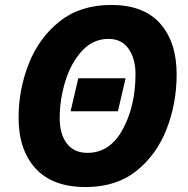

<svg xmlns="http://www.w3.org/2000/svg" viewBox="-20 -745 758 775"><path d="M326 10Q449 10 530.5 -55Q612 -120 652.5 -224Q693 -328 693 -445Q693 -575 626.5 -650Q560 -725 429 -725Q304 -725 220.5 -658.5Q137 -592 96 -487.5Q55 -383 55 -270Q55 -140 123.5 -65Q192 10 326 10ZM333 -128Q279 -128 250 -165.5Q221 -203 221 -268Q221 -344 244 -418Q267 -492 311.5 -540Q356 -588 418 -588Q471 -588 499 -548Q527 -508 527 -446Q527 -318 475.5 -223Q424 -128 333 -128ZM265 -296H456L487 -429H296Z"/></svg>

Font: Noto Sans Display Extra
Style: Italic
Weight: 800
Italic angle: -12°
Designer: Monotype Design Team
Foundry: Monotype Imaging Inc.
Version: Version 1.900